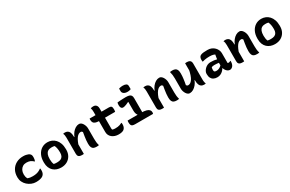

<svg xmlns="http://www.w3.org/2000/svg" viewBox="179 -2245 5642 3733"><g transform="rotate(-30 3000.0 -378.5)"><path d="M357 -550Q392 -550 420.5 -544.5Q449 -539 469.5 -530Q490 -521 501 -509Q515 -496 520.5 -479.5Q526 -463 526 -432Q526 -409 522.5 -389.5Q519 -370 511 -349H505Q467 -384 433 -397.5Q399 -411 349 -411Q303 -411 268 -389Q233 -367 213.5 -328.5Q194 -290 194 -240V-230Q194 -207 199.5 -183Q205 -159 220 -136Q244 -127 270.5 -123Q297 -119 330 -119Q373 -119 406.5 -125.5Q440 -132 468.5 -145.5Q497 -159 523 -178H529Q531 -168 532 -158Q533 -148 533 -133Q533 -102 524.5 -77.5Q516 -53 498 -35Q484 -20 461 -10Q438 0 406 6Q374 12 330 12Q279 12 230.5 -8Q182 -28 143 -63Q104 -98 81.5 -145Q59 -192 59 -245V-256Q59 -345 97 -411Q135 -477 202 -513.5Q269 -550 357 -550Z M903 -550Q953 -550 997.5 -531.5Q1042 -513 1076.5 -476Q1111 -439 1131 -383.5Q1151 -328 1151 -253V-240Q1151 -165 1118.5 -108Q1086 -51 1029 -19.5Q972 12 896 12Q845 12 800.5 -3.5Q756 -19 722 -50Q688 -81 668.5 -129Q649 -177 649 -241V-254Q649 -343 681.5 -409.5Q714 -476 771 -513Q828 -550 903 -550ZM920 -423Q873 -423 842 -403.5Q811 -384 795.5 -344.5Q780 -305 780 -244V-237Q780 -204 785 -175Q790 -146 801 -122Q818 -118 835 -116.5Q852 -115 876 -115Q925 -115 956.5 -129Q988 -143 1004 -173.5Q1020 -204 1020 -250V-257Q1020 -305 1013 -344Q1006 -383 991 -415Q977 -420 960.5 -421.5Q944 -423 920 -423Z M1745 0Q1731 3 1719 4Q1707 5 1693 5Q1655 5 1628.5 -6Q1602 -17 1588.5 -46.5Q1575 -76 1575 -129Q1575 -168 1579 -207.5Q1583 -247 1589.5 -288.5Q1596 -330 1604 -376Q1596 -388 1586.5 -394Q1577 -400 1565 -400Q1541 -400 1517.5 -387Q1494 -374 1471.5 -345Q1449 -316 1427.5 -268Q1406 -220 1386 -149V-376H1412Q1432 -426 1463 -465Q1494 -504 1533 -527Q1572 -550 1613 -550Q1637 -550 1657 -535.5Q1677 -521 1692 -497Q1707 -473 1716 -444Q1725 -415 1725 -386Q1725 -348 1725 -309Q1725 -270 1725 -231.5Q1725 -193 1725 -154Q1725 -108 1729 -75Q1733 -42 1745 0ZM1406 1Q1399 2 1392.5 2.5Q1386 3 1380 3Q1374 3 1367 3Q1340 3 1321 -2.5Q1302 -8 1291 -19Q1280 -30 1275.5 -45Q1271 -60 1271 -79Q1271 -129 1271 -175.5Q1271 -222 1271 -266.5Q1271 -311 1271 -354.5Q1271 -398 1271 -441Q1271 -468 1267 -494Q1263 -520 1252 -538Q1260 -540 1266.5 -541Q1273 -542 1280 -543Q1287 -544 1293 -544Q1326 -544 1352 -529.5Q1378 -515 1392 -480Q1406 -445 1406 -382Q1406 -317 1406 -249.5Q1406 -182 1406 -118.5Q1406 -55 1406 1Z M1847 -538H2281Q2319 -538 2333.5 -520.5Q2348 -503 2348 -458Q2348 -448 2347 -438Q2346 -428 2345 -419.5Q2344 -411 2342 -403H2006Q1959 -403 1927.5 -409Q1896 -415 1877.5 -428.5Q1859 -442 1851.5 -463Q1844 -484 1844 -513Q1844 -518 1844.5 -522.5Q1845 -527 1845.5 -531Q1846 -535 1847 -538ZM2342 -157Q2344 -149 2345 -139.5Q2346 -130 2346 -122Q2346 -88 2337 -64Q2328 -40 2310 -22Q2302 -14 2290.5 -7.5Q2279 -1 2263.5 3.5Q2248 8 2229 10.5Q2210 13 2186 13Q2141 13 2103 0.5Q2065 -12 2037 -35Q2009 -58 1994 -89.5Q1979 -121 1979 -160Q1979 -216 1979 -272.5Q1979 -329 1979 -384.5Q1979 -440 1979 -496.5Q1979 -553 1979 -608Q1979 -632 1976.5 -655Q1974 -678 1966 -700Q1982 -705 1998 -707Q2014 -709 2029 -709Q2053 -709 2072 -698.5Q2091 -688 2102.5 -666.5Q2114 -645 2114 -612Q2114 -556 2114 -502Q2114 -448 2114 -393Q2114 -338 2114 -283.5Q2114 -229 2114 -174Q2114 -162 2115 -152Q2116 -142 2119 -133Q2134 -127 2148.5 -124.5Q2163 -122 2181 -122Q2214 -122 2240 -125Q2266 -128 2288.5 -136Q2311 -144 2336 -157Z M2682 -124 2690 -141Q2675 -159 2667.5 -186Q2660 -213 2660 -251Q2660 -271 2660 -289.5Q2660 -308 2660 -327.5Q2660 -347 2660 -365.5Q2660 -384 2660 -403Q2660 -422 2660 -440L2656 -444Q2621 -426 2594.5 -416Q2568 -406 2550 -402Q2532 -398 2520 -398Q2505 -398 2492 -406.5Q2479 -415 2472 -433.5Q2465 -452 2465 -482Q2465 -497 2467 -512Q2469 -527 2473 -538Q2498 -541 2532.5 -543Q2567 -545 2601.5 -546.5Q2636 -548 2660 -548Q2707 -548 2736.5 -539.5Q2766 -531 2780.5 -510Q2795 -489 2795 -449Q2795 -414 2795 -380.5Q2795 -347 2795 -312.5Q2795 -278 2795 -243Q2795 -208 2795 -174Q2795 -140 2795 -105ZM2467 -135H2765Q2839 -135 2882.5 -123Q2926 -111 2946 -89Q2966 -67 2966 -38Q2966 -31 2965.5 -25Q2965 -19 2963.5 -12.5Q2962 -6 2960 0H2560Q2521 0 2500 -9Q2479 -18 2471 -39Q2463 -60 2463 -96Q2463 -104 2463.5 -110.5Q2464 -117 2465 -123Q2466 -129 2467 -135ZM2634 -755Q2642 -758 2653 -761Q2664 -764 2675.5 -766Q2687 -768 2699.5 -769Q2712 -770 2724 -770Q2768 -770 2796 -755.5Q2824 -741 2824 -703V-634Q2816 -631 2806.5 -628Q2797 -625 2786.5 -623Q2776 -621 2765.5 -620Q2755 -619 2744 -619Q2696 -619 2665 -641Q2634 -663 2634 -699Z M3545 0Q3531 3 3519 4Q3507 5 3493 5Q3455 5 3428.5 -6Q3402 -17 3388.5 -46.5Q3375 -76 3375 -129Q3375 -168 3379 -207.5Q3383 -247 3389.5 -288.5Q3396 -330 3404 -376Q3396 -388 3386.5 -394Q3377 -400 3365 -400Q3341 -400 3317.5 -387Q3294 -374 3271.5 -345Q3249 -316 3227.5 -268Q3206 -220 3186 -149V-376H3212Q3232 -426 3263 -465Q3294 -504 3333 -527Q3372 -550 3413 -550Q3437 -550 3457 -535.5Q3477 -521 3492 -497Q3507 -473 3516 -444Q3525 -415 3525 -386Q3525 -348 3525 -309Q3525 -270 3525 -231.5Q3525 -193 3525 -154Q3525 -108 3529 -75Q3533 -42 3545 0ZM3206 1Q3199 2 3192.5 2.5Q3186 3 3180 3Q3174 3 3167 3Q3140 3 3121 -2.5Q3102 -8 3091 -19Q3080 -30 3075.5 -45Q3071 -60 3071 -79Q3071 -129 3071 -175.5Q3071 -222 3071 -266.5Q3071 -311 3071 -354.5Q3071 -398 3071 -441Q3071 -468 3067 -494Q3063 -520 3052 -538Q3060 -540 3066.5 -541Q3073 -542 3080 -543Q3087 -544 3093 -544Q3126 -544 3152 -529.5Q3178 -515 3192 -480Q3206 -445 3206 -382Q3206 -317 3206 -249.5Q3206 -182 3206 -118.5Q3206 -55 3206 1Z M3704 -545Q3742 -545 3768 -533.5Q3794 -522 3807.5 -493.5Q3821 -465 3821 -411Q3821 -381 3819 -352Q3817 -323 3813 -292.5Q3809 -262 3804 -230.5Q3799 -199 3792 -164Q3801 -152 3810.5 -146Q3820 -140 3832 -140Q3856 -140 3879.5 -153.5Q3903 -167 3925.5 -199Q3948 -231 3967 -286Q3986 -341 4001 -424V-164H3986Q3967 -114 3935 -75Q3903 -36 3864 -13Q3825 10 3783 10Q3760 10 3740 -4.5Q3720 -19 3705 -43Q3690 -67 3681 -96Q3672 -125 3672 -154Q3672 -193 3672 -231.5Q3672 -270 3672 -309Q3672 -348 3672 -386Q3672 -432 3667.5 -464.5Q3663 -497 3652 -540Q3665 -542 3677 -543.5Q3689 -545 3704 -545ZM4030 -543Q4066 -543 4087 -532.5Q4108 -522 4117 -503Q4126 -484 4126 -457Q4126 -392 4126 -331Q4126 -270 4126 -213Q4126 -156 4126 -99Q4126 -82 4127.5 -63.5Q4129 -45 4133.5 -28.5Q4138 -12 4144 0Q4138 1 4131 2.5Q4124 4 4117.5 4.5Q4111 5 4104 5Q4071 5 4045.5 -10Q4020 -25 4006 -60.5Q3992 -96 3992 -158Q3992 -224 3992 -290.5Q3992 -357 3992 -420.5Q3992 -484 3992 -540Q4000 -542 4006 -542Q4012 -542 4017.5 -542.5Q4023 -543 4030 -543Z M4710 -354Q4710 -332 4710 -310Q4710 -288 4710 -266.5Q4710 -245 4710 -223Q4710 -201 4710 -179Q4710 -167 4710 -155.5Q4710 -144 4710 -132Q4714 -130 4720 -128.5Q4726 -127 4730 -127Q4741 -127 4752 -130.5Q4763 -134 4773 -142H4779Q4780 -136 4780.5 -131.5Q4781 -127 4781 -120Q4781 -92 4771.5 -64.5Q4762 -37 4747 -22Q4731 -6 4716 0.5Q4701 7 4686 7Q4660 7 4637.5 -7.5Q4615 -22 4599.5 -44.5Q4584 -67 4575 -94Q4566 -121 4566 -145Q4566 -168 4566 -190.5Q4566 -213 4566 -233Q4566 -257 4568 -282Q4570 -307 4574.5 -335Q4579 -363 4585 -396Q4566 -405 4547.5 -410Q4529 -415 4508.5 -417Q4488 -419 4463 -419Q4433 -419 4408 -416.5Q4383 -414 4359 -409.5Q4335 -405 4309 -397H4303Q4302 -406 4300.5 -417.5Q4299 -429 4299 -441Q4299 -462 4305 -482Q4311 -502 4324 -515Q4336 -526 4356 -533.5Q4376 -541 4410 -544.5Q4444 -548 4495 -548Q4547 -548 4586.5 -531Q4626 -514 4653.5 -485Q4681 -456 4695.5 -422Q4710 -388 4710 -354ZM4394 -155Q4394 -128 4405.5 -118Q4417 -108 4450 -108Q4471 -108 4493 -115Q4515 -122 4537 -137Q4559 -152 4579 -177L4587 -96H4570Q4557 -70 4532.5 -45.5Q4508 -21 4475 -5.5Q4442 10 4404 10Q4355 10 4320.5 -7.5Q4286 -25 4268 -59.5Q4250 -94 4250 -147V-154Q4250 -182 4264.5 -209.5Q4279 -237 4303.5 -261Q4328 -285 4360.5 -299Q4393 -313 4428 -313Q4471 -313 4507.5 -308.5Q4544 -304 4571 -295.5Q4598 -287 4609 -276Q4615 -271 4620 -262Q4625 -253 4628 -240Q4631 -227 4631 -208Q4604 -215 4575.5 -219Q4547 -223 4520 -225Q4493 -227 4469 -227Q4448 -227 4432 -224.5Q4416 -222 4402 -215Q4398 -200 4396 -186.5Q4394 -173 4394 -157Z M5345 0Q5331 3 5319 4Q5307 5 5293 5Q5255 5 5228.5 -6Q5202 -17 5188.5 -46.5Q5175 -76 5175 -129Q5175 -168 5179 -207.5Q5183 -247 5189.5 -288.5Q5196 -330 5204 -376Q5196 -388 5186.5 -394Q5177 -400 5165 -400Q5141 -400 5117.5 -387Q5094 -374 5071.5 -345Q5049 -316 5027.5 -268Q5006 -220 4986 -149V-376H5012Q5032 -426 5063 -465Q5094 -504 5133 -527Q5172 -550 5213 -550Q5237 -550 5257 -535.5Q5277 -521 5292 -497Q5307 -473 5316 -444Q5325 -415 5325 -386Q5325 -348 5325 -309Q5325 -270 5325 -231.5Q5325 -193 5325 -154Q5325 -108 5329 -75Q5333 -42 5345 0ZM5006 1Q4999 2 4992.5 2.5Q4986 3 4980 3Q4974 3 4967 3Q4940 3 4921 -2.5Q4902 -8 4891 -19Q4880 -30 4875.5 -45Q4871 -60 4871 -79Q4871 -129 4871 -175.5Q4871 -222 4871 -266.5Q4871 -311 4871 -354.5Q4871 -398 4871 -441Q4871 -468 4867 -494Q4863 -520 4852 -538Q4860 -540 4866.5 -541Q4873 -542 4880 -543Q4887 -544 4893 -544Q4926 -544 4952 -529.5Q4978 -515 4992 -480Q5006 -445 5006 -382Q5006 -317 5006 -249.5Q5006 -182 5006 -118.5Q5006 -55 5006 1Z M5703 -550Q5753 -550 5797.5 -531.5Q5842 -513 5876.5 -476Q5911 -439 5931 -383.5Q5951 -328 5951 -253V-240Q5951 -165 5918.5 -108Q5886 -51 5829 -19.5Q5772 12 5696 12Q5645 12 5600.5 -3.5Q5556 -19 5522 -50Q5488 -81 5468.5 -129Q5449 -177 5449 -241V-254Q5449 -343 5481.5 -409.5Q5514 -476 5571 -513Q5628 -550 5703 -550ZM5720 -423Q5673 -423 5642 -403.5Q5611 -384 5595.5 -344.5Q5580 -305 5580 -244V-237Q5580 -204 5585 -175Q5590 -146 5601 -122Q5618 -118 5635 -116.5Q5652 -115 5676 -115Q5725 -115 5756.5 -129Q5788 -143 5804 -173.5Q5820 -204 5820 -250V-257Q5820 -305 5813 -344Q5806 -383 5791 -415Q5777 -420 5760.5 -421.5Q5744 -423 5720 -423Z"/></g></svg>

Font: Recursive Monospace Casual
Style: Bold
Weight: 700
Version: Version 1.047